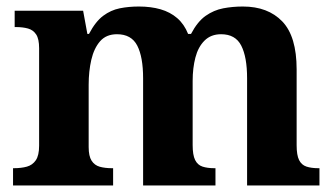

<svg xmlns="http://www.w3.org/2000/svg" viewBox="-20 -569 1026 589"><path d="M20 0V-53H22Q45.3 -53 62.5 -57.8Q79.7 -62.6 89.9 -77.4Q100 -92.3 100 -122V-421Q100 -449.5 91 -463.2Q82 -477 66 -481.5Q50 -486 28 -486H25V-536H235L248 -465H253Q273 -503 296.5 -520.5Q320 -538 347.3 -543.5Q374.6 -549 406 -549Q443 -549 472.5 -540.5Q502 -532 523.5 -513.5Q545 -495 557 -465H566Q586 -503 611 -520.5Q636 -538 664.8 -543.5Q693.6 -549 725 -549Q802 -549 846 -503.2Q890 -457.4 890 -356V-123.5Q890 -93 897.5 -78Q905 -63 920 -58Q935 -53 957 -53H960V0H738V-329Q738 -394 720.1 -429Q702.3 -464 658.2 -464Q627 -464 607.4 -444.4Q587.8 -424.9 579.4 -392.4Q571 -360 571 -321V-124Q571 -93.5 578.5 -78.3Q586 -63 601 -58Q616 -53 638 -53H641V0H419V-329Q419 -394 401.1 -429Q383.1 -464 338.8 -464Q306 -464 287.1 -442.5Q268.3 -420.9 260.1 -385.5Q252 -350.1 252 -309V-118Q252 -90 261 -76Q270 -62 286 -57.5Q302 -53 324 -53H327V0Z"/></svg>

Font: Noto Serif Tamil
Style: Regular
Weight: 400
Designer: Indian Type Foundry, Tom Grace, and the Monotype Design Team
Foundry: Monotype Imaging Inc.
Version: Version 2.003